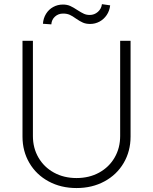

<svg xmlns="http://www.w3.org/2000/svg" viewBox="-20 -906 747 937"><path d="M617.2 -707V-239.3Q617.2 -168 583.5 -110.6Q549.8 -53.2 489.7 -20.8Q429.7 11.7 353.5 11.7Q277.3 11.7 217.3 -20.8Q157.2 -53.2 123.5 -110.6Q89.8 -168 89.8 -239.3V-707H140.6V-242.2Q140.6 -183.6 167.7 -137Q194.8 -90.3 243.2 -63.7Q291.5 -37.1 353.5 -37.1Q415.5 -37.1 463.9 -63.7Q512.2 -90.3 539.3 -137Q566.4 -183.6 566.4 -242.2V-707ZM287.1 -883.8Q307.1 -883.8 322.5 -877Q337.9 -870.1 358.4 -856.4Q377.4 -844.2 389.9 -838.6Q402.3 -833 418 -833Q440.4 -833 457.5 -847.9Q474.6 -862.8 477.5 -885.7L517.6 -879.9Q514.6 -853 500.7 -832.5Q486.8 -812 465.6 -800.5Q444.3 -789.1 419.9 -789.1Q399.4 -789.1 384.5 -795.7Q369.6 -802.2 350.6 -815.4Q334 -827.6 320.3 -833.7Q306.6 -839.8 288.1 -839.8Q264.6 -839.8 248.3 -825Q231.9 -810.1 230.5 -787.1L189.5 -790Q191.4 -816.9 204.6 -838.4Q217.8 -859.9 239.5 -871.8Q261.2 -883.8 287.1 -883.8Z"/></svg>

Font: Pretendard ExtraLight
Style: Regular
Weight: 200
Designer: Base glyphs from Inter by Rasmus Andersson; Hangeul glyphs from Noto Sans CJK(Source Han Sans) by Jang Soo-young and Kan
Foundry: Kil Hyung-jin
Version: Version 1.309